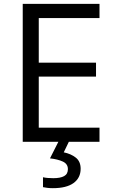

<svg xmlns="http://www.w3.org/2000/svg" viewBox="-20 -734 596 994"><path d="M495.1 0H97.7V-713.9H495.1V-640.6H180.7V-409.7H477.1V-337.4H180.7V-73.2H495.1ZM397.5 139.6Q397.5 187 360.8 213.6Q324.2 240.2 253.4 240.2Q238.3 240.2 224.6 238.5Q210.9 236.8 202.6 234.9V183.6Q223.1 188.5 255.9 188.5Q292.5 188.5 312 177.7Q331.5 167 331.5 141.6Q331.5 114.7 305.4 102.5Q279.3 90.3 238.8 85.9L282.2 0H336.4L310.1 54.7Q346.7 62 372.1 81.8Q397.5 101.6 397.5 139.6Z"/></svg>

Font: Open Sans
Style: Regular
Weight: 400
Designer: Monotype Design Team
Foundry: Monotype Imaging Inc.
Version: Version 3.000; ttfautohint (v1.8.4)